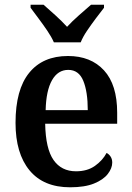

<svg xmlns="http://www.w3.org/2000/svg" viewBox="-20 -786 560 816"><path d="M278 10Q165 10 105.5 -62Q46 -134 46 -264Q46 -405 104 -476.5Q162 -548 269 -548Q366 -548 422 -487Q478 -426 478 -307V-260H172Q174 -154 207.5 -106Q241 -58 303 -58Q351 -58 383.5 -81Q416 -104 433 -136Q443 -131 450 -120.5Q457 -110 457 -95Q457 -71 438 -46.5Q419 -22 379.5 -6Q340 10 278 10ZM353 -318Q353 -396 334 -442.5Q315 -489 270 -489Q226 -489 201 -445Q176 -401 174 -318ZM209 -606Q199 -629 181 -655.5Q163 -682 143.5 -708Q124 -734 110 -753V-766H165Q187 -747 215.5 -721Q244 -695 265 -672Q286 -695 315.5 -721Q345 -747 367 -766H422V-753Q407 -734 387.5 -708Q368 -682 350 -655.5Q332 -629 323 -606Z"/></svg>

Font: Noto Serif Thai SemiCondensed SemiBold
Style: Regular
Weight: 600
Width: 4
Designer: Monotype Design Team
Foundry: Monotype Imaging Inc.
Version: Version 2.002; ttfautohint (v1.8.4.7-5d5b)